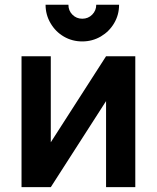

<svg xmlns="http://www.w3.org/2000/svg" viewBox="-20 -772 648 792"><path d="M188.5 -676.3Q168 -710.9 168 -752.4H262.2Q262.2 -728 278.8 -711.4Q295.4 -694.8 319.3 -694.8Q343.8 -694.8 360.4 -711.7Q377 -728.5 377 -752.4H471.2Q471.2 -710.9 450.9 -676.5Q430.7 -642.1 396 -621.6Q360.8 -601.1 319.3 -601.1Q277.8 -601.1 243.4 -621.1Q209 -641.1 188.5 -676.3ZM417.5 -540H538.1V0H417.5V-355L189.5 0H68.8V-540H189.5V-185.1Z"/></svg>

Font: Vela Sans Bd
Style: Bold
Weight: 700
Designer: Principal design: Mikhail Sharanda - project Manrope.
Design modification: Ravid Balaliev
Foundry: Mikhail Sharanda
Version: Version 1.001